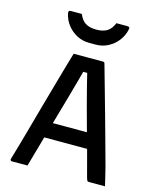

<svg xmlns="http://www.w3.org/2000/svg" viewBox="-135 -1035 921 1127"><g transform="rotate(15 325.0 -471.0)"><path d="M148 -279H390Q403 -279 415.5 -279Q428 -279 440 -279L471 -288L482 -236L493 -185H158Q155 -185 152.5 -186.5Q150 -188 148.5 -190.5Q147 -193 147 -196ZM142 0Q118 0 94 0Q70 0 46 0Q43 0 41 -1.5Q39 -3 38 -6Q37 -9 38 -13Q48 -47 61 -92Q74 -137 88.5 -189Q103 -241 118.5 -297.5Q134 -354 150 -410Q166 -466 181 -520Q196 -574 209.5 -620.5Q223 -667 234 -704Q279 -704 327 -704Q375 -704 412 -704Q416 -704 418.5 -702.5Q421 -701 422 -699Q423 -697 424 -693Q442 -629 461.5 -560Q481 -491 501.5 -418Q522 -345 543 -268.5Q564 -192 586 -112Q592 -85 599.5 -57Q607 -29 613 0Q591 0 565 0Q539 0 517 0Q511 0 508 -1.5Q505 -3 503.5 -7Q502 -11 499 -19Q479 -96 459 -169Q439 -242 420 -309.5Q401 -377 385.5 -436.5Q370 -496 357 -546.5Q344 -597 335 -636L366 -616H289L321 -635Q311 -597 297.5 -548.5Q284 -500 267.5 -441Q251 -382 231 -313Q211 -244 189 -166Q167 -88 142 0ZM430 -942Q447 -942 463.5 -942Q480 -942 496 -942Q506 -942 509 -937.5Q512 -933 509 -922Q501 -886 478 -856Q455 -826 420.5 -807.5Q386 -789 343 -789H307Q264 -789 229.5 -807.5Q195 -826 172 -856Q149 -886 141 -922Q139 -933 141.5 -937.5Q144 -942 154 -942Q170 -942 186.5 -942Q203 -942 220 -942Q235 -905 260 -890Q285 -875 325 -875Q365 -875 390 -890Q415 -905 430 -942Z"/></g></svg>

Font: Recursive Medium
Style: Regular
Weight: 500
Version: Version 1.085